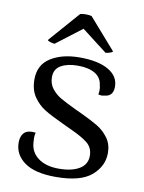

<svg xmlns="http://www.w3.org/2000/svg" viewBox="-83 -771 633 843"><g transform="rotate(10 234.0 -350.0)"><path d="M38 -108Q38 -133 50 -148.5Q62 -164 88 -164Q98 -164 104 -163Q101 -151 101 -139Q101 -128 102 -121Q104 -77 138.5 -51Q173 -25 231 -25Q288 -25 322 -45Q356 -65 356 -104Q356 -140 330 -161Q304 -182 248 -207L216 -222Q160 -248 130.5 -266Q101 -284 79.5 -315Q58 -346 58 -393Q58 -458 109 -490Q160 -522 238 -522Q320 -522 366 -495.5Q412 -469 412 -422Q412 -380 375 -376Q365 -374 362 -374Q356 -374 346 -376Q348 -388 348 -396Q348 -409 345 -418Q341 -451 312.5 -468Q284 -485 235 -485Q190 -485 161 -468.5Q132 -452 132 -416Q132 -386 149 -364.5Q166 -343 189.5 -329.5Q213 -316 261 -293L283 -283Q332 -260 361.5 -242.5Q391 -225 411.5 -197Q432 -169 432 -130Q432 -71 383 -29Q334 13 224 13Q131 13 84.5 -20.5Q38 -54 38 -108ZM86 -573 206 -710Q215 -713 231 -713Q248 -713 257 -710L377 -573Q374 -569 363 -565.5Q352 -562 345 -562L232 -649L118 -562Q111 -562 99.5 -565.5Q88 -569 86 -573Z"/></g></svg>

Font: Arima Madurai
Style: Regular
Weight: 400
Designer: Joana Correia and Natanael Gama
Foundry: NDISCOVER
Version: Version 1.020